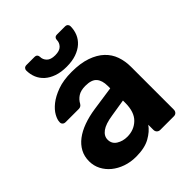

<svg xmlns="http://www.w3.org/2000/svg" viewBox="-201 -845 981 981"><g transform="rotate(-45 290.0 -354.0)"><path d="M216 10Q176 10 142 -2Q108 -14 83 -34.5Q58 -55 43.5 -83Q29 -111 29 -144Q29 -179 44 -207Q59 -235 86.5 -256Q114 -277 152.5 -291Q191 -305 238 -312L369 -331V-349Q369 -388 351 -409Q333 -430 288 -430Q255 -430 235 -417Q215 -404 204 -383Q196 -370 181 -370H86Q75 -370 69 -376.5Q63 -383 64 -392Q64 -409 77 -432.5Q90 -456 117 -477.5Q144 -499 186.5 -514.5Q229 -530 289 -530Q352 -530 396.5 -514.5Q441 -499 469 -472.5Q497 -446 509.5 -410.5Q522 -375 522 -334V-25Q522 -14 515.5 -7Q509 0 498 0H400Q389 0 382 -7Q375 -14 375 -25V-62Q355 -33 316.5 -11.5Q278 10 216 10ZM256 -94Q305 -94 338 -126Q371 -158 371 -224V-241L278 -226Q224 -218 199 -199.5Q174 -181 174 -155Q174 -125 199 -109.5Q224 -94 256 -94ZM290 -566Q250 -566 220 -576.5Q190 -587 170 -605Q150 -623 140 -647Q130 -671 130 -699Q130 -707 135.5 -712.5Q141 -718 151 -718H208Q219 -718 224 -712.5Q229 -707 229 -699Q229 -679 243.5 -664Q258 -649 290 -649Q322 -649 336.5 -664Q351 -679 351 -699Q351 -707 356 -712.5Q361 -718 372 -718H429Q439 -718 444.5 -712.5Q450 -707 450 -699Q450 -671 440 -647Q430 -623 410 -605Q390 -587 360 -576.5Q330 -566 290 -566Z"/></g></svg>

Font: Fz Rubik SemBd
Style: Regular
Weight: 600
Designer: Hubert and Fischer
Foundry: Hubert and Fischer
Version: Vit hóa bi FontZin.com